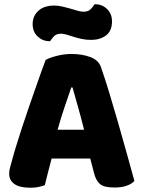

<svg xmlns="http://www.w3.org/2000/svg" viewBox="-20 -869 667 900"><path d="M403 -126H222Q212 -90 204.5 -59Q197 -28 190 -1Q176 4 160.5 7.5Q145 11 123 11Q72 11 47.5 -6.5Q23 -24 23 -55Q23 -69 27 -83Q31 -97 36 -116Q43 -143 55.5 -183.5Q68 -224 83 -270.5Q98 -317 115 -365.5Q132 -414 147 -457.5Q162 -501 174.5 -535.5Q187 -570 194 -588Q211 -598 245.5 -607Q280 -616 315 -616Q365 -616 403.5 -601.5Q442 -587 453 -555Q471 -504 492 -435Q513 -366 534 -292.5Q555 -219 575 -147.5Q595 -76 610 -21Q598 -7 574 1.5Q550 10 517 10Q468 10 449 -6Q430 -22 421 -57ZM314 -459Q300 -418 283 -368Q266 -318 250 -261H374Q360 -318 345.5 -368.5Q331 -419 320 -459ZM231 -843Q252 -843 272 -838.5Q292 -834 310.5 -828.5Q329 -823 344.5 -818.5Q360 -814 372 -814Q394 -814 406 -827Q418 -840 423 -849H427Q459 -849 482 -826.5Q505 -804 505 -769Q505 -724 477 -703Q449 -682 407 -682Q383 -682 362.5 -686.5Q342 -691 325 -696.5Q308 -702 293 -706.5Q278 -711 266 -711Q244 -711 232.5 -698.5Q221 -686 215 -676H211Q180 -676 156.5 -698Q133 -720 133 -756Q133 -778 141.5 -794.5Q150 -811 164 -822Q178 -833 195.5 -838Q213 -843 231 -843Z"/></svg>

Font: Baloo Bhai 2 ExtraBold
Style: Regular
Weight: 800
Designer: Supriya Tembe, Noopur Datye and Ek Type
Foundry: Ek Type
Version: Version 1.640;PS 1.000;hotconv 16.6.51;makeotf.lib2.5.65220;